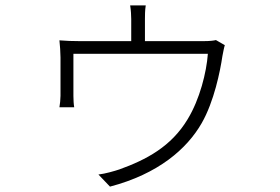

<svg xmlns="http://www.w3.org/2000/svg" viewBox="-20 -630 1040 714"><path d="M783 -481C775 -479 762 -477 734 -477H519V-559C519 -571 519 -592 522 -610H464C467 -592 468 -571 468 -559V-477H279C252 -477 222 -478 201 -480C203 -463 205 -433 205 -416V-274C205 -261 203 -242 201 -231H256C254 -241 253 -260 253 -273V-430H753C748 -361 723 -261 678 -187C617 -85 524 -36 424 0C406 6 372 16 346 19L389 64C568 17 675 -76 730 -172C776 -252 799 -366 807 -421C810 -436 813 -453 816 -462Z"/></svg>

Font: Noto Sans CJK KR Light
Style: Regular
Weight: 300
Designer: Ryoko NISHIZUKA (kana & ideographs); Paul D. Hunt (Latin, Greek & Cyrillic); Wenlong ZHANG (bopomofo); Sandoll Communica
Foundry: Adobe Systems Incorporated
Version: Version 1.004;PS 1.004;hotconv 1.0.82;makeotf.lib2.5.63406